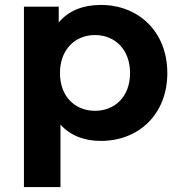

<svg xmlns="http://www.w3.org/2000/svg" viewBox="-20 -564 733 778"><path d="M365 -115C284 -115 223 -173 223 -268C223 -363 284 -422 365 -422C446 -422 507 -363 507 -268C507 -173 446 -115 365 -115ZM225 -59C266 -14 322 7 389 7C541 7 658 -100 658 -268C658 -436 541 -544 389 -544C317 -544 258 -521 218 -473V-537H77V194H225Z"/></svg>

Font: Montserrat-Alt1
Style: Bold
Weight: 700
Designer: Differentunic
Foundry: Differentunic
Version: Version 7.222